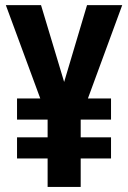

<svg xmlns="http://www.w3.org/2000/svg" viewBox="-20 -734 503 754"><path d="M416 -347.2V-264.2H296.9V-194.8H416V-111.8H296.9V0H167V-111.8H46.9V-194.8H167V-264.2H46.9V-347.2H138.2L2.9 -713.9H141.1L231.9 -412.1L321.8 -713.9H460L325.2 -347.2Z"/></svg>

Font: Open Sans Hebrew Condensed
Style: Bold
Weight: 700
Width: 3
Foundry: Ascender Corporation, Yanek Iontef
Version: Version 2.001;PS 002.001;hotconv 1.0.70;makeotf.lib2.5.58329